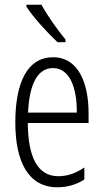

<svg xmlns="http://www.w3.org/2000/svg" viewBox="-20 -785 439 815"><path d="M156 -765H92V-757C122 -710 185 -642 224 -606H258V-617C224 -659 184 -714 156 -765ZM205 -542C98 -542 45 -438 45 -265C45 -102 98 10 224 10C267 10 305 -2 338 -23V-74C301 -49 265 -37 228 -37C141 -37 99 -115 98 -263H356V-305C356 -432 313 -542 205 -542ZM205 -496C277 -496 307 -410 306 -307H99C105 -435 143 -496 205 -496Z"/></svg>

Font: Noto Sans UI Condensed Light
Style: Regular
Weight: 300
Width: 3
Designer: Monotype Design Team
Foundry: Monotype Imaging Inc.
Version: Version 1.901